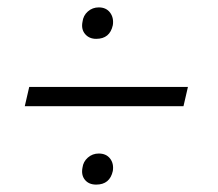

<svg xmlns="http://www.w3.org/2000/svg" viewBox="-20 -491 590 519"><path d="M240 -386Q221 -386 210 -399Q199 -412 203 -432Q205 -449 217.5 -460Q230 -471 247 -471Q267 -471 277.5 -457Q288 -443 285 -423Q277 -386 240 -386ZM47 -204 59 -256H488L476 -204ZM240 8Q220 8 209.5 -5Q199 -18 203 -38Q205 -54 217.5 -65Q230 -76 247 -76Q267 -76 277.5 -62.5Q288 -49 285 -29Q277 8 240 8Z"/></svg>

Font: EauTestInfant
Style: Italic
Weight: 400
Italic angle: -12°
Designer: Christian Thalmann (Catharsis Fonts)
Version: Version 0.001;PS 000.001;hotconv 1.0.88;makeotf.lib2.5.64775